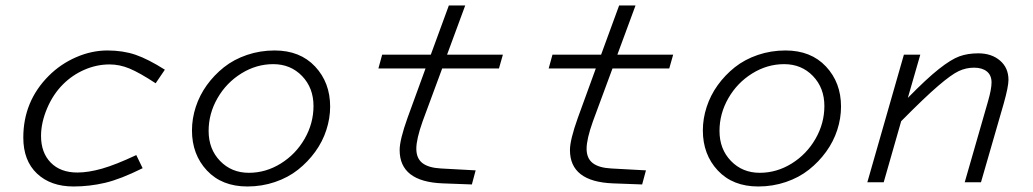

<svg xmlns="http://www.w3.org/2000/svg" viewBox="-20 -657 3723 692"><path d="M375 -424.8Q328.6 -424.8 284.7 -405.8Q240.7 -386.7 207 -353Q170.9 -316.9 149.4 -265.6Q127.9 -214.4 127.9 -167Q127.9 -106.9 162.8 -71Q197.8 -35.2 258.8 -35.2Q298.3 -35.2 347.4 -49.1Q396.5 -63 471.2 -98.1L494.1 -50.8Q414.6 -11.2 358.4 2Q302.2 15.1 245.1 15.1Q162.6 15.1 113.3 -31.5Q64 -78.1 64 -161.1Q64 -292 155.8 -383.8Q198.2 -426.3 254.2 -450.7Q310.1 -475.1 367.2 -475.1Q423.3 -475.1 468.8 -459.5Q514.2 -443.8 574.2 -405.8L541 -356.9Q482.9 -395 447 -409.9Q411.1 -424.8 375 -424.8Z M969.7 -475.1Q1061.5 -475.1 1115.7 -417.2Q1169.9 -359.4 1169.9 -272.9Q1169.9 -230.5 1156.2 -188.5Q1142.6 -146.5 1116.2 -110.1Q1089.8 -73.7 1054.2 -45.4Q1018.6 -17.1 971.2 -1Q923.8 15.1 871.6 15.1Q779.8 15.1 725.8 -42.5Q671.9 -100.1 671.9 -187Q671.9 -229.5 685.5 -271.5Q699.2 -313.5 725.3 -349.9Q751.5 -386.2 787.1 -414.6Q822.8 -442.9 870.1 -459Q917.5 -475.1 969.7 -475.1ZM877 -34.2Q938 -34.2 991.9 -67.6Q1045.9 -101.1 1077.9 -156.7Q1109.9 -212.4 1109.9 -274.9Q1109.9 -340.3 1068.6 -383.1Q1027.3 -425.8 964.8 -425.8Q903.8 -425.8 849.9 -392.3Q795.9 -358.9 763.9 -303.2Q731.9 -247.6 731.9 -185.1Q731.9 -119.6 773.2 -76.9Q814.5 -34.2 877 -34.2Z M1503.4 -220.2Q1480.5 -155.8 1480.5 -121.1Q1480.5 -86.4 1502.4 -69.3Q1524.4 -52.2 1569.3 -49.8L1694.3 -43L1680.7 7.8L1575.7 3.9Q1420.4 -2 1420.4 -116.2Q1420.4 -152.8 1448.7 -231.9L1513.7 -410.2H1343.8L1357.4 -460H1532.7L1597.7 -637.2H1656.7L1591.3 -460H1792.5L1778.3 -410.2H1573.7Z M2117.2 -220.2Q2094.2 -155.8 2094.2 -121.1Q2094.2 -86.4 2116.2 -69.3Q2138.2 -52.2 2183.1 -49.8L2308.1 -43L2294.4 7.8L2189.5 3.9Q2034.2 -2 2034.2 -116.2Q2034.2 -152.8 2062.5 -231.9L2127.4 -410.2H1957.5L1971.2 -460H2146.5L2211.4 -637.2H2270.5L2205.1 -460H2406.2L2392.1 -410.2H2187.5Z M2811 -475.1Q2902.8 -475.1 2957 -417.2Q3011.2 -359.4 3011.2 -272.9Q3011.2 -230.5 2997.6 -188.5Q2983.9 -146.5 2957.5 -110.1Q2931.2 -73.7 2895.5 -45.4Q2859.9 -17.1 2812.5 -1Q2765.1 15.1 2712.9 15.1Q2621.1 15.1 2567.1 -42.5Q2513.2 -100.1 2513.2 -187Q2513.2 -229.5 2526.9 -271.5Q2540.5 -313.5 2566.7 -349.9Q2592.8 -386.2 2628.4 -414.6Q2664.1 -442.9 2711.4 -459Q2758.8 -475.1 2811 -475.1ZM2718.3 -34.2Q2779.3 -34.2 2833.3 -67.6Q2887.2 -101.1 2919.2 -156.7Q2951.2 -212.4 2951.2 -274.9Q2951.2 -340.3 2909.9 -383.1Q2868.7 -425.8 2806.2 -425.8Q2745.1 -425.8 2691.2 -392.3Q2637.2 -358.9 2605.2 -303.2Q2573.2 -247.6 2573.2 -185.1Q2573.2 -119.6 2614.5 -76.9Q2655.8 -34.2 2718.3 -34.2Z M3296.9 -460 3252 -304.2Q3319.8 -373.5 3363.8 -408.2Q3407.7 -442.9 3437.7 -453.9Q3467.8 -464.8 3505.9 -464.8Q3553.7 -464.8 3584.2 -438.7Q3614.7 -412.6 3614.7 -369.1Q3614.7 -344.7 3597.7 -284.2L3515.6 0H3457L3541 -292Q3553.7 -335.9 3553.7 -359.9Q3553.7 -385.7 3536.9 -399.4Q3520 -413.1 3490.7 -413.1Q3461.4 -413.1 3435.1 -400.6Q3408.7 -388.2 3360.6 -346.9Q3312.5 -305.7 3228 -220.2L3165 0H3106L3237.8 -460Z"/></svg>

Font: IntelOne Mono Light
Style: Italic
Weight: 300
Italic angle: -16°
Designer: Fred Shallcrass
Foundry: Frere-Jones Type LLC
Version: Version 1.200;hotconv 1.1.0;makeotfexe 2.6.0;FJTRelease1.2